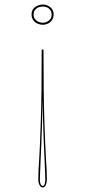

<svg xmlns="http://www.w3.org/2000/svg" viewBox="-20 -617 378 852"><path d="M170 215Q161 215 155.5 204.5Q150 194 150 178Q150 159 151 137.5Q152 116 154 87.5Q156 59 157.5 18.5Q159 -22 161 -79Q163 -136 164 -214.5Q165 -293 165 -397H173Q173 -293 174 -214.5Q175 -136 177 -79.5Q179 -23 180.5 17.5Q182 58 184 86.5Q186 115 187 136.5Q188 158 188 178Q188 194 183 204.5Q178 215 170 215ZM169 -176Q168 -131 167 -84Q166 -37 164 7Q162 51 160.5 87Q159 123 158 147Q157 171 157 178Q157 193 160.5 200.5Q164 208 170 208Q175 208 178 200.5Q181 193 181 178Q181 171 180 147Q179 123 177.5 87Q176 51 174 7Q172 -37 171 -84Q170 -131 169 -176ZM170 -597Q181 -597 192 -592Q203 -587 210.5 -577.5Q218 -568 218 -552Q218 -538 210.5 -527.5Q203 -517 192 -512Q181 -507 170 -507Q159 -507 147 -512Q135 -517 127.5 -527.5Q120 -538 120 -552Q120 -568 127.5 -577.5Q135 -587 147 -592Q159 -597 170 -597ZM170 -516Q179 -516 188 -520Q197 -524 203 -532Q209 -540 209 -552Q209 -565 203 -573Q197 -581 188 -584.5Q179 -588 170 -588Q161 -588 151.5 -584.5Q142 -581 135.5 -573Q129 -565 129 -552Q129 -540 135.5 -532Q142 -524 151.5 -520Q161 -516 170 -516Z"/></svg>

Font: Kalnia Glaze Thin
Style: Regular
Weight: 100
Version: Version 1.110